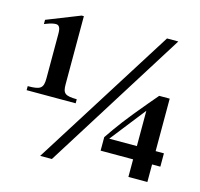

<svg xmlns="http://www.w3.org/2000/svg" viewBox="-102 -798 955 919"><g transform="rotate(15 375.0 -338.0)"><path d="M743 -87V-153H702V-413H650L611 -367C520 -259 490 -217 447 -154V-87H608V0H702V-87ZM609 -153H472L609 -328ZM671 -688H615L174 12H232ZM273 -275V-295C214 -296 203 -305 203 -351V-688H192L28 -623V-602L41 -607C59 -614 74 -617 84 -617C100 -617 107 -604 107 -576V-355C107 -305 94 -295 30 -295V-275Z"/></g></svg>

Font: STIXGeneral
Style: Bold
Weight: 700
Designer: MicroPress Inc., with final additions and corrections provided by Coen Hoffman, Elsevier (retired)
Version: Version 1.1.0